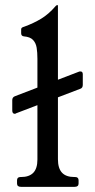

<svg xmlns="http://www.w3.org/2000/svg" viewBox="-20 -724 368 744"><path d="M37.5 -283Q27.5 -283 27.5 -296V-336Q27.5 -347 37.5 -351L285.8 -446.2Q287.8 -447.2 291.8 -447.2Q300.8 -447.2 300.8 -436.2V-395.2Q300.8 -383.5 291.8 -380.2L42.5 -285Q40.8 -284 40.1 -283.5Q39.5 -283 37.5 -283ZM271.5 -38Q284.5 -38 284.5 -25V-13Q284.5 0 269.5 0H61Q46 0 46 -13V-25Q46 -38 59 -38H61Q93 -38 109 -54.5Q125 -71 125 -106V-496Q125 -521 122 -539.2Q119 -557.5 108 -569.2Q97 -581 73 -583Q62 -584 62 -595V-610Q62 -615 65.4 -617.1Q68.8 -619.2 75 -621Q110.5 -634 139.5 -651.5Q168.5 -669 195 -699.8Q198 -704 201.5 -704H202.5Q204.5 -704 204.5 -702.8V-107Q204.5 -72 220.1 -55Q235.8 -38 268.5 -38Z"/></svg>

Font: Young Serif Light
Style: Regular
Weight: 300
Designer: Bastien Sozeau
Foundry: NBR — Bastien Sozeau
Version: Version 5.001